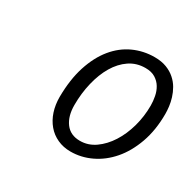

<svg xmlns="http://www.w3.org/2000/svg" viewBox="-96 -828 609 597"><g transform="rotate(30 209.0 -529.5)"><path d="M301.3 -722.2Q326.2 -722.2 344.5 -715.1Q362.8 -708 375.7 -696.5Q388.7 -685.1 397 -670.7Q405.3 -656.2 409.9 -641.1Q414.6 -626 416.3 -611.6Q418 -597.2 418 -585.9Q418 -527.3 401.4 -481Q384.8 -434.6 357.2 -402.6Q329.6 -370.6 294.2 -353.8Q258.8 -336.9 220.7 -336.9Q194.8 -336.9 173.6 -346.7Q152.3 -356.4 137.5 -374Q122.6 -391.6 114.7 -415.5Q106.9 -439.5 106.9 -467.3Q107.4 -530.3 122.8 -577.9Q138.2 -625.5 164.6 -657.7Q190.9 -689.9 226.3 -706.1Q261.7 -722.2 301.3 -722.2ZM159.2 -468.3Q159.2 -428.7 177.2 -404.5Q195.3 -380.4 229.5 -380.4Q258.8 -380.4 283.7 -397.9Q308.6 -415.5 326.9 -444.1Q345.2 -472.7 355.5 -509.5Q365.7 -546.4 365.7 -585.4Q365.7 -601.1 362.5 -617.7Q359.4 -634.3 351.3 -647.7Q343.3 -661.1 329.3 -669.9Q315.4 -678.7 293.5 -678.7Q261.7 -678.7 236.8 -661.9Q211.9 -645 194.8 -616.2Q177.7 -587.4 168.5 -549.1Q159.2 -510.7 159.2 -468.3Z"/></g></svg>

Font: Ufes Sans Light
Style: Italic
Weight: 200
Designer: Ricardo Esteves & Thais Bronze
Foundry: ProDesignUfes - Ricardo Esteves, Thais Bronze
Version: Version 2.0